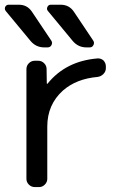

<svg xmlns="http://www.w3.org/2000/svg" viewBox="-30 -800 506 800"><path d="M330.1 -602.5Q295.9 -602.5 273.4 -628.9L169.9 -753.9Q163.1 -761.7 167.5 -771Q171.9 -780.3 181.6 -780.3H222.7Q257.8 -780.3 277.3 -752L358.4 -630.9Q364.3 -622.1 359.4 -612.3Q354.5 -602.5 343.8 -602.5ZM154.3 -602.5Q120.1 -602.5 97.7 -628.9L-5.9 -753.9Q-9.8 -758.8 -9.8 -763.7Q-9.8 -767.6 -8.8 -770.5Q-3.9 -780.3 5.9 -780.3H48.8Q83 -780.3 102.5 -752L183.6 -630.9Q189.5 -622.1 184.6 -612.3Q179.7 -602.5 168 -602.5ZM80.1 -511.7Q80.1 -526.4 90.3 -536.6Q100.6 -546.9 115.2 -546.9H128.9Q143.6 -546.9 153.8 -536.6Q164.1 -526.4 164.1 -512.7L165 -453.1Q165 -451.2 166 -451.2Q167 -451.2 168 -451.2Q244.1 -545.9 377 -556.6Q377.9 -556.6 378.9 -556.6Q391.6 -556.6 401.4 -547.9Q411.1 -537.1 411.1 -523.4V-515.6Q411.1 -502 400.9 -491.7Q390.6 -481.4 377 -479.5Q288.1 -471.7 232.4 -422.9Q167 -364.3 167 -272.5V-54.7Q167 -41 156.7 -30.8Q146.5 -20.5 132.8 -20.5H115.2Q100.6 -20.5 90.3 -30.8Q80.1 -41 80.1 -54.7Z"/></svg>

Font: Gen Jyuu GothicL Regular
Style: Regular
Weight: 400
Designer: [Source Han Sans]
Ryoko NISHIZUKA  (kana & ideographs); Paul D. Hunt (Latin, Greek & Cyrillic); Wenlong ZHANG  (bopomofo
Version: Version 1.002.20150607